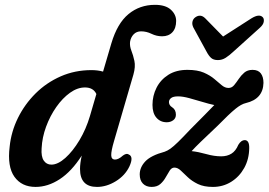

<svg xmlns="http://www.w3.org/2000/svg" viewBox="-20 -744 1085 775"><path d="M502.5 -72.5Q485 -35.5 447.5 -12.5Q410 10.5 371.5 10.5Q303 10.5 303 -62Q303 -85 310 -116Q269 -52 221.2 -20.8Q173.5 10.5 123.5 10.5Q67.5 10.5 38.2 -30.5Q9 -71.5 19 -152Q25 -212 52.2 -267.5Q79.5 -323 123.5 -366.8Q167.5 -410.5 225 -435.8Q282.5 -461 349 -461Q374.5 -461 396 -455L429.5 -569Q453.5 -650 498.8 -687.2Q544 -724.5 605.5 -724.5Q648 -724.5 669.5 -705Q691 -685.5 691 -659.5Q691 -630 675.8 -613.8Q660.5 -597.5 634.5 -597.5Q612 -597.5 591.5 -607.5Q571 -617.5 549.5 -617.5Q531 -617.5 519.5 -605.5Q508 -593.5 505 -575.5Q503 -558 510.2 -539.8Q517.5 -521.5 522.5 -498.2Q527.5 -475 518.5 -443L440 -173.5Q428.5 -134.5 429 -117.2Q429.5 -100 444.5 -100Q458.5 -100 476 -116Q482 -120.5 488 -122.2Q494 -124 499.5 -120.5Q520.5 -112 502.5 -72.5ZM148 -145.5Q145.5 -112.5 156.5 -96Q167.5 -79.5 187.5 -79.5Q213.5 -79.5 243.8 -106.5Q274 -133.5 300.8 -178.2Q327.5 -223 343 -275.5L369 -364.5Q356.5 -391 323 -391Q292.5 -391 262.5 -369.5Q232.5 -348 207.2 -312Q182 -276 166 -232.5Q150 -189 148 -145.5ZM986 -146.5Q985.5 -101.5 965.8 -66Q946 -30.5 913 -10Q880 10.5 839.5 10.5Q803 10.5 778.8 -1.2Q754.5 -13 738.2 -28.5Q722 -44 709.5 -55.8Q697 -67.5 684 -67.5Q673 -67.5 665.2 -55.8Q657.5 -44 649 -28.5Q640.5 -13 627.2 -1.2Q614 10.5 592 10.5Q570 10.5 557 -2.8Q544 -16 544 -40Q544 -68.5 566.5 -92.5Q589 -116.5 644.5 -131.5Q656 -135.5 668 -144Q680 -152.5 698.8 -170.8Q717.5 -189 748.5 -222Q784 -258 807.2 -281.2Q830.5 -304.5 845 -320Q823.5 -324.5 796.5 -332.8Q769.5 -341 743.5 -348Q717.5 -355 699 -355Q679 -355 670.5 -348.2Q662 -341.5 662 -332Q662 -326.5 664.8 -321Q667.5 -315.5 675.5 -310.5Q690 -301 690 -281Q690 -266.5 679 -258.5Q668 -250.5 653 -250.5Q627.5 -250.5 611.5 -268.8Q595.5 -287 595.5 -320.5Q595.5 -357.5 611.8 -389.8Q628 -422 659.5 -442Q691 -462 736.5 -462Q777 -462 802.8 -450.8Q828.5 -439.5 845.2 -425.2Q862 -411 875 -400Q888 -389 902.5 -389Q915.5 -389 924.8 -400Q934 -411 943.5 -425.2Q953 -439.5 966 -450.8Q979 -462 999.5 -462Q1022 -462 1032.8 -447.8Q1043.5 -433.5 1043.5 -409.5Q1042 -344.5 972.5 -328Q954 -324 929.8 -304.2Q905.5 -284.5 858 -236Q814.5 -195 791 -172.2Q767.5 -149.5 753.5 -134Q781 -131 812.8 -122Q844.5 -113 873 -113Q897 -113 914.2 -123.8Q931.5 -134.5 942 -159.5Q953.5 -178.5 968 -178.5Q986.5 -178 986 -146.5ZM922.5 -536Q905.5 -520 891 -510.8Q876.5 -501.5 859.5 -501.5Q841.5 -501.5 831.8 -510.5Q822 -519.5 813.5 -536L760.5 -633Q754.5 -645.5 756.8 -656.2Q759 -667 767.5 -673.5Q789 -689.5 808.5 -670L880.5 -596.5L995 -670Q1027.5 -690 1041.5 -673.5Q1046.5 -667 1044.5 -655.5Q1042.5 -644 1028.5 -631.5Z"/></svg>

Font: Fraunces 72pt S100 SemiBold
Style: Italic
Weight: 600
Italic angle: -16°
Version: Version 1.000; ttfautohint (v1.8.3)